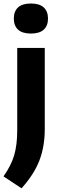

<svg xmlns="http://www.w3.org/2000/svg" viewBox="-42 -814 324 1070"><path d="M-22.5 169Q20 109 37 51.2Q54 -6.5 54 -88V-547H207.5V-95Q207.5 2 177.8 79.8Q148 157.5 78 235.5ZM35 -710.5Q35 -751 58.8 -772.8Q82.5 -794.5 130.5 -794.5Q178 -794.5 201.8 -772.5Q225.5 -750.5 225.5 -710.5Q225.5 -670.5 201.8 -648.8Q178 -627 130.5 -627Q82.5 -627 58.8 -648.8Q35 -670.5 35 -710.5Z"/></svg>

Font: Encode Sans Semi Condensed
Style: Bold
Weight: 700
Width: 4
Designer: Multiple Designers
Foundry: Impallari Type
Version: Version 2.000